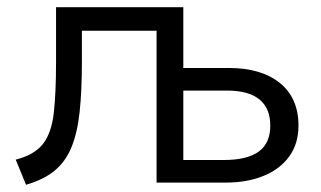

<svg xmlns="http://www.w3.org/2000/svg" viewBox="-20 -505 888 531"><path d="M52 6 23.5 -63.5Q74.5 -76.5 98.2 -106.2Q122 -136 128.5 -190.8Q135 -245.5 135 -334V-485H487L413 -420H206.5V-334Q206.5 -253.5 200.2 -195.5Q194 -137.5 177.5 -97.5Q161 -57.5 130.8 -32.8Q100.5 -8 52 6ZM413 0V-485H487V-62.5H599Q664 -62.5 695.8 -86Q727.5 -109.5 727.5 -157.5Q727.5 -205.5 697.5 -230Q667.5 -254.5 608 -254.5H473.5V-317H613Q702.5 -317 754 -275.5Q805.5 -234 805.5 -157.5Q805.5 -108 780.2 -72.8Q755 -37.5 709.5 -18.8Q664 0 604 0Z"/></svg>

Font: Geologica Roman ExtraLight
Style: Regular
Weight: 250
Designer: Sindre Bremnes, Frode Helland
Foundry: Monokrom Skriftforlag AS
Version: Version 1.010;gftools[0.9.28]